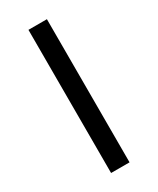

<svg xmlns="http://www.w3.org/2000/svg" viewBox="-184 -768 679 825"><g transform="rotate(-30 155.5 -355.0)"><path d="M201.3 -710.2H109.7V0H201.3Z"/></g></svg>

Font: TID UI Extra Bold
Style: Regular
Weight: 800
Designer: The TID Project Authors
Foundry: Bakken & Bæck
Version: Version 1.001;hotconv 1.0.109;makeotfexe 2.5.65596